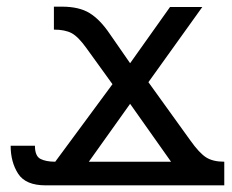

<svg xmlns="http://www.w3.org/2000/svg" viewBox="-20 -557 697 577"><path d="M117 0Q57 0 34.5 -35Q12 -70 12 -119H85Q85 -88 101.5 -79.5Q118 -71 146 -71L318 -304L240 -412Q215 -447 195 -457.5Q175 -468 142 -468V-537H166Q218 -537 249.5 -517.5Q281 -498 310 -455L371 -367L491 -536H588L426 -310L552 -135Q579 -97 599.5 -84Q620 -71 654 -71V0ZM247 -71H494L371 -245Z"/></svg>

Font: Noto Sans Living
Style: Regular
Weight: 400
Designer: Monotype Design Team
Foundry: Monotype Imaging Inc.
Version: Version 2.013; ttfautohint (v1.8.4.7-5d5b)